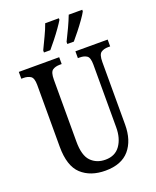

<svg xmlns="http://www.w3.org/2000/svg" viewBox="-169 -1028 922 1135"><g transform="rotate(-20 292.0 -460.5)"><path d="M295 10Q201 10 144.5 -42Q88 -94 88 -216V-604Q88 -648 70 -659.5Q52 -671 25 -671H12V-714H266V-671H254Q226 -671 208.5 -659Q191 -647 191 -600V-210Q191 -123 226 -87Q261 -51 317 -51Q378 -51 409.5 -95.5Q441 -140 441 -209V-604Q441 -648 424 -659.5Q407 -671 380 -671H368V-714H571V-671H558Q531 -671 513.5 -659Q496 -647 496 -600V-207Q496 -107 446 -48.5Q396 10 295 10ZM338 -784Q357 -822 374.5 -859.5Q392 -897 405 -931H490V-921Q481 -904 461.5 -876.5Q442 -849 419.5 -820.5Q397 -792 379 -771H338ZM191 -784Q209 -822 227 -859.5Q245 -897 257 -931H343V-921Q333 -904 313.5 -876.5Q294 -849 271.5 -820.5Q249 -792 231 -771H191Z"/></g></svg>

Font: Noto Serif Tamil ExtraCondensed Medium
Style: Regular
Weight: 500
Width: 2
Designer: Indian Type Foundry, Tom Grace, and the Monotype Design Team
Foundry: Monotype Imaging Inc.
Version: Version 2.004; ttfautohint (v1.8.4.7-5d5b)